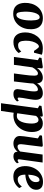

<svg xmlns="http://www.w3.org/2000/svg" viewBox="1435 -2047 866 3776"><g transform="rotate(90 1868.0 -159.0)"><path d="M339.5 -569Q442 -569 496.8 -511.8Q551.5 -454.5 555 -345Q557.5 -271.5 536.8 -206.5Q516 -141.5 475.5 -92Q435 -42.5 377.5 -14.2Q320 14 248.5 14Q145.5 14 92.8 -44.2Q40 -102.5 36.5 -212Q34.5 -286 54.5 -350.8Q74.5 -415.5 114.2 -464.5Q154 -513.5 211 -541.2Q268 -569 339.5 -569ZM321.5 -506Q289.5 -506 267.2 -478.2Q245 -450.5 231.8 -405.8Q218.5 -361 213.2 -309.5Q208 -258 209.5 -210Q212.5 -123.5 225.8 -86Q239 -48.5 271.5 -48.5Q304 -48.5 325.8 -76.2Q347.5 -104 360.2 -148.8Q373 -193.5 378.2 -245.8Q383.5 -298 382 -347Q380 -433.5 364.5 -469.8Q349 -506 321.5 -506Z M981 -394.5Q970 -412 954.5 -434.8Q939 -457.5 923.5 -474.5Q908 -491.5 897 -491.5Q869.5 -491.5 842 -457.8Q814.5 -424 796.8 -364Q779 -304 780.5 -225Q783 -147.5 803.8 -114.8Q824.5 -82 867.5 -82Q915 -82 943.5 -100.2Q972 -118.5 992 -144L1022.5 -94.5Q1009.5 -73.5 980.5 -49Q951.5 -24.5 907.8 -7.2Q864 10 806 10Q720.5 10 669.8 -48Q619 -106 617.5 -219.5Q616.5 -281.5 635.2 -343Q654 -404.5 692.8 -455.5Q731.5 -506.5 791.2 -537.2Q851 -568 931.5 -568Q961.5 -568 996.8 -563.5Q1032 -559 1056 -549L1016.5 -394.5Z M1325 -556 1316.5 -452.5Q1347 -501.5 1399 -534.8Q1451 -568 1507.5 -568Q1556 -568 1584.5 -542.8Q1613 -517.5 1620.5 -455Q1686 -568 1814.5 -568Q1870.5 -568 1907 -535.2Q1943.5 -502.5 1943.5 -420Q1943.5 -405.5 1939.5 -374.5Q1935.5 -343.5 1930 -308.8Q1924.5 -274 1919.5 -247Q1913 -209.5 1905.8 -168.5Q1898.5 -127.5 1898.5 -100.5Q1898.5 -82.5 1904.2 -77.8Q1910 -73 1917.5 -73Q1926 -73 1935.2 -77.8Q1944.5 -82.5 1961.5 -95.5L1975.5 -61Q1970 -53.5 1952.2 -36.5Q1934.5 -19.5 1904 -4.8Q1873.5 10 1830 10Q1787 10 1766 -2.8Q1745 -15.5 1738.8 -34.5Q1732.5 -53.5 1732.5 -72Q1732.5 -94 1740.5 -134.8Q1748.5 -175.5 1755.5 -216.5Q1762.5 -256.5 1770.5 -308.8Q1778.5 -361 1777.5 -403.5Q1777 -444.5 1767.5 -458.2Q1758 -472 1738 -472Q1709.5 -472 1677.5 -447.8Q1645.5 -423.5 1622 -380Q1621 -348 1617.8 -312.5Q1614.5 -277 1610.5 -247L1581.5 0H1424.5L1452.5 -216Q1458 -257 1463.2 -307.8Q1468.5 -358.5 1468 -400.5Q1466.5 -446.5 1455.5 -459.2Q1444.5 -472 1421 -472Q1395 -472 1361.5 -439.8Q1328 -407.5 1304.5 -362L1255 0H1099.5L1163.5 -470.5L1111.5 -499.5L1119.5 -542L1299 -568Z M2010 254 2108.5 -471 2055.5 -499.5 2063.5 -542 2250 -568 2274.5 -556 2269.5 -514Q2293 -535.5 2326.8 -551.8Q2360.5 -568 2406 -568Q2491 -568 2533.5 -512.5Q2576 -457 2576 -356Q2576 -279.5 2552.8 -213.2Q2529.5 -147 2486.2 -96.8Q2443 -46.5 2382.5 -18.2Q2322 10 2247.5 10Q2235.5 10 2222.8 8.5Q2210 7 2197.5 5L2162.5 254ZM2207.5 -65Q2227.5 -57.5 2260.5 -57.5Q2302 -57.5 2330.5 -83Q2359 -108.5 2376.5 -151.5Q2394 -194.5 2402 -247.5Q2410 -300.5 2410 -356Q2410 -407 2393 -445Q2376 -483 2339 -483Q2313 -483 2293.5 -468.2Q2274 -453.5 2259.5 -434.5Z M2796.5 10Q2766.5 10 2734 -1.8Q2701.5 -13.5 2678.5 -40.8Q2655.5 -68 2654.5 -115Q2654.5 -149.5 2661.2 -198Q2668 -246.5 2674.5 -292L2701.5 -471L2639.5 -509L2647.5 -552L2841.5 -568L2866.5 -556L2833.5 -288Q2828.5 -244.5 2822 -202.2Q2815.5 -160 2815.5 -138Q2815.5 -102 2826.8 -86.5Q2838 -71 2862.5 -71Q2892 -71 2916.8 -86.5Q2941.5 -102 2959.5 -122L3019.5 -564H3176.5L3113.5 -110Q3108.5 -73 3133.5 -73Q3142 -73 3150.5 -77.2Q3159 -81.5 3177.5 -95L3191.5 -61Q3186.5 -52.5 3169 -35.5Q3151.5 -18.5 3122.8 -4.2Q3094 10 3055.5 10Q3015 10 2994 -4Q2973 -18 2967.5 -42Q2964.5 -55 2967.5 -71L2965.5 -72Q2941 -43 2901 -16.5Q2861 10 2796.5 10Z M3679 -106Q3666 -84.5 3636.2 -57Q3606.5 -29.5 3561.2 -9Q3516 11.5 3455 11.5Q3378.5 11.5 3332.8 -21.2Q3287 -54 3267 -105.5Q3247 -157 3246.5 -212.5Q3246 -290.5 3269.2 -356Q3292.5 -421.5 3334.5 -469.8Q3376.5 -518 3433.2 -544.8Q3490 -571.5 3556 -571.5Q3637 -571.5 3673.8 -536Q3710.5 -500.5 3712 -448.5Q3713.5 -388 3684.8 -345.8Q3656 -303.5 3610 -277.2Q3564 -251 3512 -238.2Q3460 -225.5 3415 -224.5Q3414.5 -149.5 3438.5 -112Q3462.5 -74.5 3505 -74.5Q3543 -74.5 3570.2 -87.5Q3597.5 -100.5 3616.5 -119.5Q3635.5 -138.5 3648.5 -155.5ZM3521 -503Q3492.5 -503 3473 -482Q3453.5 -461 3441.2 -427.5Q3429 -394 3422.8 -355.8Q3416.5 -317.5 3415 -283Q3436.5 -284 3462.2 -294.5Q3488 -305 3511.2 -324Q3534.5 -343 3548.8 -371Q3563 -399 3561.5 -435.5Q3558.5 -503 3521 -503Z"/></g></svg>

Font: Merriweather Black
Style: Italic
Weight: 900
Italic angle: -7.8°
Designer: Eben Sorkin
Foundry: Eben Sorkin
Version: Version 2.200;gftools[0.9.31]